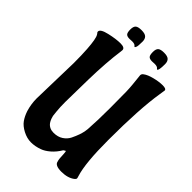

<svg xmlns="http://www.w3.org/2000/svg" viewBox="-255 -942 1055 1055"><g transform="rotate(45 273.0 -414.0)"><path d="M376 -767 355 -766Q336 -766 329 -774.5Q322 -783 322 -806Q322 -829 332 -838Q342 -847 369 -847Q396 -847 406.5 -836.5Q417 -826 417 -806Q417 -754 407 -754L403 -757Q397 -767 376 -767ZM201 -767 180 -766Q161 -766 154 -774.5Q147 -783 147 -806Q147 -829 157 -838Q167 -847 194 -847Q221 -847 231.5 -836.5Q242 -826 242 -806Q242 -771 238 -762.5Q234 -754 232 -754L228 -757Q222 -767 201 -767ZM51 -174 58 -455Q58 -520 55 -562Q50 -637 38 -656L34 -662Q29 -666 29 -672Q29 -691 79 -702.5Q129 -714 163 -714Q197 -714 197 -695L196 -684Q182 -585 179 -449.5Q176 -314 176 -272Q176 -230 179 -202Q182 -174 182.5 -169.5Q183 -165 187.5 -152.5Q192 -140 199 -130Q217 -106 250 -106Q283 -106 305.5 -121Q328 -136 339 -158Q362 -205 367 -239L369 -254Q374 -325 374 -422Q374 -519 373 -549Q372 -579 370 -598.5Q368 -618 366.5 -633Q365 -648 364 -656.5Q363 -665 363 -666Q363 -677 374 -684Q391 -697 426.5 -706Q462 -715 490 -715Q518 -715 518 -702Q518 -700 513 -669Q491 -533 491 -291Q491 -112 515 -36Q519 -24 519 -19.5Q519 -15 511 -8Q481 15 431.5 15Q382 15 378 -10Q373 -23 372 -62L371 -74Q371 -83 367 -83L356 -76Q337 -44 312 -22.5Q287 -1 264 7Q231 19 199.5 19Q168 19 136.5 2.5Q105 -14 89.5 -36Q74 -58 64 -88Q51 -131 51 -174Z"/></g></svg>

Font: Aladin
Style: Regular
Weight: 400
Designer: Angel Koziupa and Alejandro Paul
Foundry: Angel Koziupa and Alejandro Paul
Version: Version 1.000